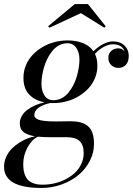

<svg xmlns="http://www.w3.org/2000/svg" viewBox="-62 -670 657 950"><path d="M338.1 -605 183.1 -533 176 -539.8 308.1 -649.9H373L461.2 -539.8L454.1 -533ZM201.9 -159.9Q196.8 -159.9 187.5 -160.4Q172.4 -157.2 159.2 -152.5Q146 -147.7 133.9 -140.5Q121.8 -133.3 114.9 -122.9Q107.9 -112.5 107.9 -100.1Q107.9 -92.3 114 -86.5Q120.1 -80.8 129.6 -77.5Q139.2 -74.2 153.8 -72.3Q168.5 -70.3 182.6 -69.7Q196.8 -69.1 215.1 -69.1Q233.4 -69.1 253.1 -69.6Q272.7 -70.1 285.9 -70.1Q315.2 -70.1 336.1 -64.6Q356.9 -59.1 372.4 -46.4Q387.9 -33.7 395.5 -11.7Q403.1 10.3 403.1 42Q403.1 86.4 382 127Q360.8 167.5 325.7 196.5Q290.5 225.6 242.7 242.8Q194.8 260 143.1 260Q-42 260 -42 155Q-42 128.9 -31 105.3Q-20 81.8 -3.2 65.1Q13.7 48.3 34.8 35.2Q55.9 22 75.3 14.6Q94.7 7.3 111.6 4.4Q75 -1.2 55.4 -16Q35.9 -30.8 35.9 -59.1Q35.9 -78.6 45.8 -95.9Q55.7 -113.3 72.9 -126.2Q90.1 -139.2 111.5 -148.6Q132.8 -158 158 -163.8Q110.1 -172.9 82 -202.8Q54 -232.7 54 -284.9Q54 -317.1 65.9 -346.3Q77.9 -375.5 98.8 -397.7Q119.6 -419.9 147.1 -436.4Q174.6 -452.9 206.7 -461.4Q238.8 -470 272 -470Q314.7 -470 348.3 -456.8Q381.8 -443.6 400.4 -416.3Q424.3 -440.2 450 -452.6Q475.6 -465.1 496.1 -465.1Q533 -465.1 554 -444.6Q575 -424.1 575 -394Q575 -363 560.1 -348.5Q545.2 -334 523.9 -334Q503.7 -334 488.9 -347.3Q474.1 -360.6 474.1 -384Q474.1 -404.8 488.3 -417.8Q502.4 -430.9 523.9 -430.9Q535.4 -430.9 543.7 -425.4Q552 -419.9 554.9 -414.1Q543.5 -450.9 496.1 -450.9Q476.3 -450.9 453 -438.8Q429.7 -426.8 407.7 -403.6Q419.9 -378.4 419.9 -345Q419.9 -312.7 408 -283.6Q396 -254.4 375.1 -232.2Q354.2 -210 326.8 -193.5Q299.3 -177 267.2 -168.5Q235.1 -159.9 201.9 -159.9ZM201.9 -174.1Q223.4 -174.1 242.3 -183.7Q261.2 -193.4 275 -209.7Q288.8 -226.1 299.8 -246.7Q310.8 -267.3 317.5 -290Q324.2 -312.7 327.6 -334.4Q331.1 -356 331.1 -375Q331.1 -409.7 315.6 -432.9Q300 -456.1 272 -456.1Q250.5 -456.1 231.6 -446.3Q212.6 -436.5 198.9 -420.2Q185.1 -403.8 174.2 -383.2Q163.3 -362.5 156.6 -339.8Q149.9 -317.1 146.5 -295.5Q143.1 -273.9 143.1 -254.9Q143.1 -220.2 158.4 -197.1Q173.8 -174.1 201.9 -174.1ZM53 142.1Q53 160.4 55.5 175Q58.1 189.7 64.6 202.9Q71 216.1 81.7 224.9Q92.3 233.6 109 238.8Q125.7 243.9 147.9 243.9Q177.7 243.9 207.2 237.2Q236.6 230.5 262.7 217Q288.8 203.6 308.7 185.1Q328.6 166.5 340.3 141.1Q352.1 115.7 352.1 86.9Q352.1 46.9 331.8 28Q311.5 9 270 9H199Q152.6 9 125.7 6.3Q95 20.8 74 59.7Q53 98.6 53 142.1Z"/></svg>

Font: Bodoni* 16
Style: Italic
Weight: 400
Italic angle: -13°
Version: Version 2.000